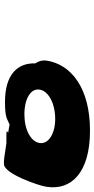

<svg xmlns="http://www.w3.org/2000/svg" viewBox="225 -995 470 960"><g transform="rotate(90 460.0 -515.0)"><path d="M283 -513C280 -493 285 -474 297 -456C294 -370 350 -305 489 -305C567 -305 570 -314 603 -328C617 -325 629 -323 643 -321C636 -316 633 -312 649 -312H696C758 -302 789 -298 801 -300C848 -300 908 -471 914 -513C933 -636 844 -730 633 -730C420 -730 302 -636 283 -513ZM428 -478C435 -523 498 -556 575 -556C647 -556 702 -523 695 -478C688 -434 629 -402 552 -402C473 -402 421 -434 428 -478Z"/></g></svg>

Font: Ampere
Style: SCUltExtIta
Weight: 400
Version: Version 1